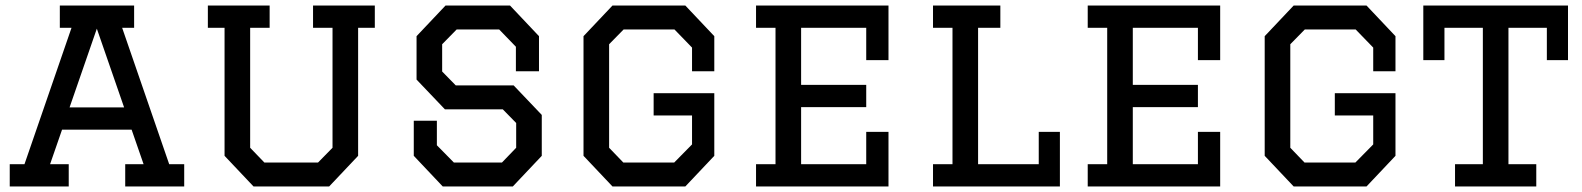

<svg xmlns="http://www.w3.org/2000/svg" viewBox="-20 -670 5685 690"><path d="M430 0V-80H496L453 -204H203L160 -80H227V0H15V-80H68L237 -570H195V-650H462V-570H419L588 -80H642V0ZM328 -567 230 -284H426Z M1105 -650H1327V-570H1267V-110L1163 0H891L787 -110V-570H727V-650H949V-570H879V-139L930 -86H1123L1175 -139V-570H1105Z M1917 -414H1834V-502L1774 -564H1621L1569 -511V-413L1618 -363H1826L1927 -257V-110L1823 0H1571L1467 -110V-236H1550V-148L1611 -86H1784L1835 -139V-228L1787 -277H1579L1477 -384V-540L1581 -650H1813L1917 -540Z M2467 -255H2329V-335H2547V-110L2443 0H2181L2077 -110V-540L2181 -650H2443L2547 -540V-414H2467V-499L2404 -564H2221L2169 -511V-139L2220 -86H2403L2467 -151Z M2697 -650H3173V-454H3093V-570H2859V-365H3093V-285H2859V-80H3093V-196H3173V0H2697V-80H2767V-570H2697Z M3333 -650H3575V-570H3495V-80H3713V-196H3789V0H3333V-80H3403V-570H3333Z M3889 -650H4365V-454H4285V-570H4051V-365H4285V-285H4051V-80H4285V-196H4365V0H3889V-80H3959V-570H3889Z M4915 -255H4777V-335H4995V-110L4891 0H4629L4525 -110V-540L4629 -650H4891L4995 -540V-414H4915V-499L4852 -564H4669L4617 -511V-139L4668 -86H4851L4915 -151Z M5501 0H5209V-80H5309V-570H5171V-454H5095V-650H5615V-454H5539V-570H5401V-80H5501Z"/></svg>

Font: Graduate
Style: Regular
Weight: 400
Version: Version 1.001